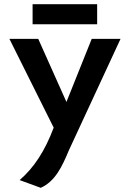

<svg xmlns="http://www.w3.org/2000/svg" viewBox="-20 -668 628 919"><path d="M445 -648H136V-552H445ZM74 194 175 231C244 200 277 130 309 53L557 -482H419L298 -180L163 -482H25L237 -57C194 57 142 135 74 194Z"/></svg>

Font: Bluebird
Style: Nrw
Weight: 400
Designer: Jasper
Foundry: Cannot Into Space Fonts
Version: Version 0.98